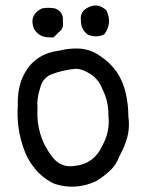

<svg xmlns="http://www.w3.org/2000/svg" viewBox="-20 -673 540 712"><path d="M304 -644Q342 -665 374 -635Q398 -589 367 -546Q337 -531 305 -545Q280 -564 280 -597Q276 -629 304 -644ZM136 -642Q159 -646 183 -642Q217 -630 213 -593Q218 -567 196 -552Q187 -542 178 -534Q166 -534 155 -535Q124 -537 106 -566Q86 -618 136 -642ZM199 -485Q233 -494 269 -493Q314 -492 352 -465Q428 -415 447 -324Q456 -284 456 -241Q463 -193 447 -148Q440 -126 431.5 -110.5Q423 -95 416 -78.5Q409 -62 392 -44Q366 -19 336 -1Q260 34 183 9Q140 -10 110 -47Q84 -78 70 -116Q40 -196 46 -282Q44 -329 58 -372Q95 -472 199 -485ZM304 -405Q283 -417 262 -418Q213 -414 167 -396Q137 -381 129 -347Q116 -309 119 -271Q113 -170 174 -91Q206 -49 259 -58Q329 -66 359 -132Q389 -185 382 -245Q383 -296 360 -342Q344 -385 304 -405Z"/></svg>

Font: Kosefont JP
Style: Regular
Weight: 400
Designer: Nozomi Seto 瀬戸のぞみ
Version: Version 3.00;June 19, 2020